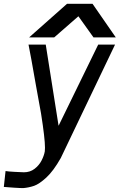

<svg xmlns="http://www.w3.org/2000/svg" viewBox="-25 -783 645 1003"><path d="M100 117Q132 117 155.5 99Q179 81 192 55.8Q205 30.5 209 8Q210 3.5 210 -11Q210 -60 189.5 -189.5Q183 -223.5 162.5 -338.5Q135 -496.5 124 -550H214L281 -126L488 -550H576L292.5 42.5Q254 110.5 217 144.5Q180 178.5 153 187.8Q126 197 97.5 199.5Q86.5 200 48.5 197.5Q10.5 195 -5 193.5L4 110.5Q17.5 113 51.5 114.8Q85.5 116.5 100 117ZM325 -763H458.5L580 -587.5H463.5L384.5 -698L258 -587.5H127Z"/></svg>

Font: JuliaMono
Style: Italic
Weight: 400
Italic angle: -9°
Monospace: yes
Designer: cormullion
Foundry: corm
Version: Version 0.057; ttfautohint (v1.8.4)